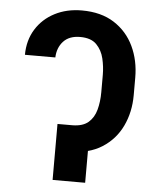

<svg xmlns="http://www.w3.org/2000/svg" viewBox="-53 -782 666 826"><g transform="rotate(5 280.5 -368.5)"><path d="M226.1 -241.7H270Q314.5 -242.2 338.4 -262.9Q362.3 -283.7 371.6 -318.4Q380.9 -353 380.9 -394V-469.2Q380.9 -503.9 372.6 -539.3Q364.3 -574.7 340.6 -598.9Q316.9 -623 270 -623Q222.7 -623 197.5 -595.5Q172.4 -567.9 170.9 -525.9H39.6Q40 -588.9 69.6 -636.5Q99.1 -684.1 150.6 -710.7Q202.1 -737.3 267.6 -737.3Q350.6 -737.3 407 -701.2Q463.4 -665 492.2 -604.2Q521 -543.5 521 -469.2V-394Q521 -320.3 492.2 -260Q463.4 -199.7 407 -163.8Q350.6 -127.9 267.1 -127.9H226.1ZM345.7 -241.7V0H205.1V-241.7Z"/></g></svg>

Font: V-Inter
Style: SemiBold-600
Weight: 600
Designer: Rasmus Andersson
Foundry: rsms
Version: Version 4.000;git-4146feb